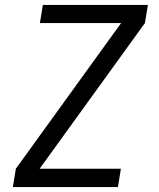

<svg xmlns="http://www.w3.org/2000/svg" viewBox="-20 -755 640 775"><path d="M32 0 44 -74 469 -662H141L153 -735H577L565 -662L140 -74H468L456 0Z"/></svg>

Font: Iosevka SS04 Extended
Style: Italic
Weight: 400
Width: 7
Italic angle: -9°
Monospace: yes
Designer: Belleve Invis
Foundry: Belleve Invis
Version: Version 19.0.0; ttfautohint (v1.8.4)